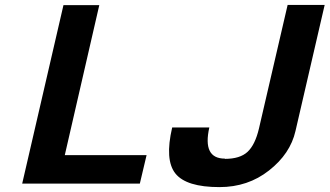

<svg xmlns="http://www.w3.org/2000/svg" viewBox="-20 -743 1334 777"><path d="M890.1 -101.1V-100.1Q951.2 -100.1 981.7 -128.4Q1012.2 -156.7 1027.8 -222.2L1144 -723.1H1293.9L1175.8 -212.9Q1154.8 -120.6 1068.8 -53.2Q983.4 14.2 868.2 14.2Q733.9 14.2 689.9 -40.8Q646 -95.7 676.8 -227.1H827.1Q798.8 -101.1 890.1 -101.1ZM545.9 0H69.8L236.8 -722.2H381.8L242.2 -115.2H573.2Z"/></svg>

Font: Perun
Style: Bold Italic
Weight: 700
Italic angle: -12°
Foundry: Copyright (c) Stefan Peev, Context Ltd, 2016
Version: Version 001.000